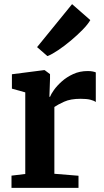

<svg xmlns="http://www.w3.org/2000/svg" viewBox="-20 -907 504 927"><path d="M35.5 0V-59L102 -67V-461L37.5 -479V-548.5L193 -568.5H195.5L221.5 -549V-527L218.5 -439.5H221.5Q226 -452 240.5 -472.5Q255 -493 278.5 -514Q302 -535 333.5 -549.5Q365 -564 403.5 -564Q417.5 -564 427.2 -562Q437 -560 442.5 -557.5V-414.5Q433 -421.5 415.5 -425.8Q398 -430 369 -430Q320.5 -430 289.8 -416Q259 -402 242.5 -390.5V-68L359 -58.5V0ZM210 -636.5H208.5L159 -679.5L328 -887L416 -810Q404 -789 378.5 -763Q353 -737 322 -711Q291 -685 261.2 -665Q231.5 -645 210 -636.5Z"/></svg>

Font: Merriweather
Style: Bold
Weight: 700
Designer: Eben Sorkin
Foundry: Eben Sorkin
Version: Version 2.100; ttfautohint (v1.7.19-72a1) -l 8 -r 50 -G 200 